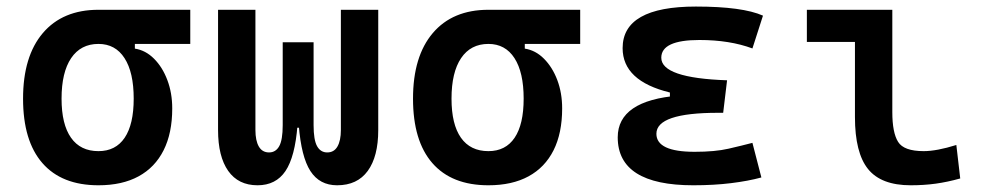

<svg xmlns="http://www.w3.org/2000/svg" viewBox="-20 -547 2970 577"><path d="M275.9 9.8Q165.5 9.8 107.4 -56.9Q49.3 -123.5 49.3 -250.5Q49.3 -377.9 108.9 -447.8Q168.5 -517.6 275.9 -517.6L385.3 -486.8V-400.9Q417.5 -396 442.9 -370.6Q468.3 -345.2 482.9 -306.4Q497.6 -267.6 497.6 -221.2Q497.6 -147 471.7 -95.5Q445.8 -43.9 396.5 -17.1Q347.2 9.8 275.9 9.8ZM275.9 -92.8Q327.6 -92.8 354.7 -133.1Q381.8 -173.3 381.8 -250.5Q381.8 -329.6 354.2 -372.3Q326.7 -415 275.9 -415Q222.7 -415 193.8 -372.3Q165 -329.6 165 -250.5Q165 -173.3 193.4 -133.1Q221.7 -92.8 275.9 -92.8ZM275.9 -415V-517.6H551.8V-415Z M993.2 9.8Q940.4 9.8 912.8 -33Q885.3 -75.7 877.9 -170.4L892.6 -175.8L922.4 -170.9Q922.4 -126.5 932.9 -107.7Q943.4 -88.9 963.4 -88.9Q983.9 -88.9 994.1 -106.7Q1004.4 -124.5 1004.4 -156.2V-517.6H1116.7V-156.2Q1116.7 -76.7 1085.2 -33.4Q1053.7 9.8 993.2 9.8ZM753.9 9.8Q696.3 9.8 665.8 -33.4Q635.3 -76.7 635.3 -156.2V-517.6H747.6V-156.2Q747.6 -124.5 757.8 -106.7Q768.1 -88.9 788.6 -88.9Q808.6 -88.9 819.1 -107.7Q829.6 -126.5 829.6 -170.9L859.4 -175.8L874 -170.4Q866.7 -75.7 837.9 -33Q809.1 9.8 753.9 9.8ZM829.6 -163.1V-419.9H922.4V-163.1Z M1447.8 9.8Q1337.4 9.8 1279.3 -56.9Q1221.2 -123.5 1221.2 -250.5Q1221.2 -377.9 1280.8 -447.8Q1340.3 -517.6 1447.8 -517.6L1557.1 -486.8V-400.9Q1589.4 -396 1614.7 -370.6Q1640.1 -345.2 1654.8 -306.4Q1669.4 -267.6 1669.4 -221.2Q1669.4 -147 1643.6 -95.5Q1617.7 -43.9 1568.4 -17.1Q1519 9.8 1447.8 9.8ZM1447.8 -92.8Q1499.5 -92.8 1526.6 -133.1Q1553.7 -173.3 1553.7 -250.5Q1553.7 -329.6 1526.1 -372.3Q1498.5 -415 1447.8 -415Q1394.5 -415 1365.7 -372.3Q1336.9 -329.6 1336.9 -250.5Q1336.9 -173.3 1365.2 -133.1Q1393.6 -92.8 1447.8 -92.8ZM1447.8 -415V-517.6H1723.6V-415Z M2063.5 9.8Q1836.4 9.8 1836.4 -134.3Q1836.4 -245.1 2020.5 -259.8L2165 -305.7L2153.3 -208H2137.7Q1952.6 -208 1952.6 -145Q1952.6 -90.8 2067.4 -90.8Q2128.9 -90.8 2169.2 -100.1Q2209.5 -109.4 2241.2 -117.7L2268.1 -13.7Q2228.5 -2.9 2177 3.4Q2125.5 9.8 2063.5 9.8ZM1993.2 -211.9V-269Q1851.1 -303.7 1851.1 -402.3Q1851.1 -527.3 2071.3 -527.3Q2211.4 -527.3 2272.9 -500L2241.2 -401.4Q2172.9 -426.8 2082 -426.8Q1967.3 -426.8 1967.3 -373.5Q1967.3 -312.5 2165 -305.7L2153.3 -208Z M2716.8 9.8Q2627.9 9.8 2588.6 -39.1Q2549.3 -87.9 2549.3 -195.3V-517.6H2661.6V-210Q2661.6 -148.4 2679 -120.6Q2696.3 -92.8 2755.9 -92.8Q2794.9 -92.8 2854 -111.3L2865.7 -10.7Q2827.6 0 2792.2 4.9Q2756.8 9.8 2716.8 9.8ZM2404.8 -420.9V-517.6H2562.5V-420.9Z"/></svg>

Font: Cascadia Mono Medium
Style: Regular
Weight: 500
Monospace: yes
Designer: Aaron Bell
Foundry: Saja Typeworks
Version: Version 2407.024